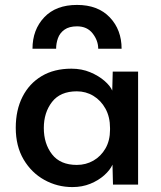

<svg xmlns="http://www.w3.org/2000/svg" viewBox="-20 -750 655 780"><path d="M274 10Q213 10 160.5 -19Q108 -48 76 -102Q44 -156 44 -231Q44 -303 71.5 -357Q99 -411 149.5 -441Q200 -471 270 -471Q312 -471 346.5 -456.5Q381 -442 404.5 -421.5Q428 -401 436 -382L438 -459H541V0H439L437 -81Q427 -59 403.5 -38Q380 -17 347 -3.5Q314 10 274 10ZM292 -80Q329 -80 359.5 -97.5Q390 -115 408.5 -147Q427 -179 427 -223V-230Q427 -275 408.5 -308.5Q390 -342 359.5 -360.5Q329 -379 292 -379Q225 -379 191.5 -336Q158 -293 158 -230Q158 -166 191.5 -123Q225 -80 292 -80ZM112 -552Q112 -629 159.5 -679.5Q207 -730 293 -730Q378 -730 426 -679.5Q474 -629 474 -552H379Q379 -585 356.5 -614Q334 -643 293 -643Q261 -643 242 -629.5Q223 -616 215.5 -595Q208 -574 208 -552Z"/></svg>

Font: Alata
Style: Regular
Weight: 400
Designer: Spyros Zevelakis, Eben Sorkin
Foundry: Spyros Zevelakis
Version: Version 1.005; ttfautohint (v1.8.4.7-5d5b)